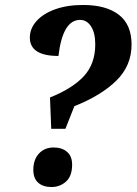

<svg xmlns="http://www.w3.org/2000/svg" viewBox="-20 -744 549 772"><path d="M181 -352Q271 -388 317 -437.5Q363 -487 363 -566Q363 -612 346 -638Q329 -664 302 -664Q232 -664 215 -519Q100 -519 100 -593Q100 -629 126.5 -659Q153 -689 201.5 -706.5Q250 -724 314 -724Q407 -724 458 -684.5Q509 -645 509 -565Q509 -480 448 -420Q387 -360 279 -317L243 -226H186ZM114 -61Q114 -102 136.5 -126.5Q159 -151 196 -151Q229 -151 249.5 -133.5Q270 -116 270 -82Q270 -36 245.5 -14Q221 8 187 8Q153 8 133.5 -9.5Q114 -27 114 -61Z"/></svg>

Font: Noto Serif Narrow
Style: Bold Italic
Weight: 700
Width: 4
Italic angle: -12°
Designer: Monotype Design Team
Foundry: Monotype Imaging Inc.
Version: Version 1.001